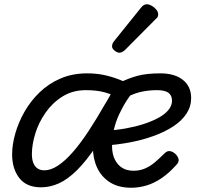

<svg xmlns="http://www.w3.org/2000/svg" viewBox="-20 -864 934 903"><path d="M37 -138Q37 -184 52 -236.5Q67 -289 95.5 -339Q124 -389 166.5 -430Q209 -471 265 -495Q321 -519 390 -519Q430 -519 465.5 -512Q501 -505 539 -490.5Q577 -476 622 -451Q573 -397 540 -325.5Q507 -254 507 -176Q507 -141 519.5 -115Q532 -89 554 -75Q576 -61 608 -61Q638 -61 663 -72Q688 -83 710 -102Q732 -121 754 -143Q767 -156 781 -153Q795 -150 806 -139Q818 -127 820 -114Q822 -101 809 -88Q774 -49 739 -25.5Q704 -2 668.5 8.5Q633 19 597 19Q538 19 498 -6Q458 -31 437.5 -74Q417 -117 417 -171Q417 -226 435 -280.5Q453 -335 479 -382.5Q505 -430 529 -465L541 -401Q513 -418 475 -429Q437 -440 384 -440Q322 -440 274.5 -410.5Q227 -381 194.5 -334.5Q162 -288 146 -236Q130 -184 130 -139Q130 -114 137 -97Q144 -80 157 -71.5Q170 -63 189 -63Q219 -63 252.5 -85Q286 -107 322 -148Q358 -189 396.5 -247.5Q435 -306 476 -378L542 -366Q485 -255 435.5 -181Q386 -107 342 -63.5Q298 -20 256.5 -1.5Q215 17 173 17Q105 17 71 -26.5Q37 -70 37 -138ZM879 -403Q879 -363 857 -329.5Q835 -296 795.5 -270Q756 -244 704 -225Q652 -206 591.5 -194.5Q531 -183 467 -179L482 -250Q527 -252 571.5 -260Q616 -268 655 -280.5Q694 -293 724.5 -309.5Q755 -326 772 -346.5Q789 -367 789 -390Q789 -415 772.5 -427.5Q756 -440 718 -440Q674 -440 635 -430Q596 -420 557 -395L545 -476Q584 -496 627 -507.5Q670 -519 734 -519Q802 -519 840.5 -488Q879 -457 879 -403ZM541 -616Q532 -616 519.5 -625.5Q507 -635 507 -646Q507 -653 509.5 -659Q512 -665 517 -671L640 -824Q649 -836 656 -840Q663 -844 671 -844Q681 -844 693.5 -837Q706 -830 715 -819Q724 -808 724 -796Q724 -788 720.5 -783Q717 -778 711 -773L570 -631Q555 -616 541 -616Z"/></svg>

Font: Playwrite CU
Style: Regular
Weight: 400
Designer: Veronika Burian, José Scaglione
Foundry: TypeTogether
Version: Version 1.002